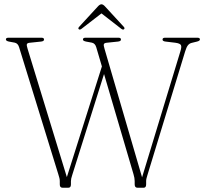

<svg xmlns="http://www.w3.org/2000/svg" viewBox="-20 -876 956 896"><path d="M738.5 -691.5Q738.5 -700 750.5 -700H901Q913 -700 913 -692Q913 -685.5 899.5 -682L875 -676Q864 -673.5 857 -664.8Q850 -656 844 -636L668 -59Q665.5 -51 663.8 -44.2Q662 -37.5 662 -31V-16Q662 0 651 0H621Q608.5 0 608.5 -16V-31Q608.5 -45 603 -63L465.5 -530.5L317 -59Q311 -41.5 311 -30.5V-15.5Q311 0 299.5 0H271.5Q259 0 259 -15.5V-30.5Q259 -38.5 257.2 -45.2Q255.5 -52 252.5 -61.5L69 -656Q63.5 -674 48.5 -677L21.5 -682Q7.5 -685 7.5 -692Q7.5 -700 19.5 -700H173.5Q185.5 -700 185.5 -691.5Q185.5 -683.5 171.5 -682L119 -676.5Q107.5 -675.5 105.5 -670Q103.5 -664.5 109 -647.5L292 -49.5L455.5 -566L429 -656Q423.5 -674 408.5 -677L381.5 -682Q367 -685 367 -691.5Q367 -700 379 -700H532.5Q544.5 -700 544.5 -691.5Q544.5 -683.5 530.5 -682L478 -676.5Q467 -675.5 464.8 -670Q462.5 -664.5 468 -647.5L643 -48.5L821.5 -635.5Q828.5 -657 824.5 -665.2Q820.5 -673.5 798.5 -676.5L752.5 -682Q738.5 -683.5 738.5 -691.5ZM558 -739Q553.5 -736 545.5 -742L453.5 -813.5L361 -742Q353 -736 348.5 -739Q342.5 -743 349 -750.5L435.5 -844.5Q445.5 -856 453.5 -856Q461.5 -856 471.5 -844.5L558 -750.5Q564 -743.5 558 -739Z"/></svg>

Font: Fraunces 72pt Soft Thin
Style: Regular
Weight: 100
Version: Version 1.000;[b76b70a41]